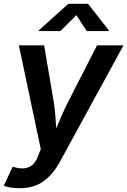

<svg xmlns="http://www.w3.org/2000/svg" viewBox="-36 -785 672 1013"><path d="M-16.1 194.8 30.8 94.7 44.9 98.6Q87.4 109.9 118.4 95.7Q149.4 81.5 165.5 36.1L179.2 2L63.5 -545.9H196.8L247.1 -250Q252.9 -214.4 255.6 -179Q258.3 -143.6 260.7 -107.4Q275.4 -143.6 291 -179Q306.6 -214.4 324.7 -250L476.1 -545.9H615.7L279.3 69.8Q244.1 134.8 193.4 171.4Q142.6 208 67.4 208Q41 208 18.6 204.1Q-3.9 200.2 -16.1 194.8ZM282.7 -621.1H168L168.9 -625L324.7 -765.1H428.2L538.1 -625L537.1 -621.1H421.9L366.7 -705.1Z"/></svg>

Font: Inter Semi Bold
Style: Italic
Weight: 600
Italic angle: -9.39999°
Designer: Rasmus Andersson
Foundry: rsms
Version: Version 4.000;git-3c8e0fc